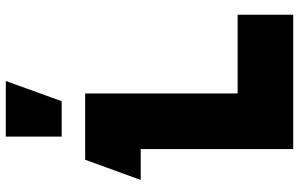

<svg xmlns="http://www.w3.org/2000/svg" viewBox="-200 -806 1007 646"><g transform="rotate(-90 303.0 -483.5)"><path d="M285 -779H166V-967H353ZM311 -700V-187H576V0H124V-513H20L88 -700Z"/></g></svg>

Font: Clickuper
Style: Bold
Weight: 700
Designer: Denis Ignatov
Foundry: Denis Ignatov
Version: Version 1.10 April 16, 2021